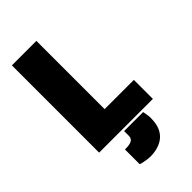

<svg xmlns="http://www.w3.org/2000/svg" viewBox="-281 -789 1114 1114"><g transform="rotate(-45 276.5 -231.5)"><path d="M258 -143H498V13H57V-703H258ZM248 66V27H404C408 47 410 62 411 71C412 82 411 87 411 90C410 202 334 239 253 240C245 240 237 239 227 238C208 235 188 232 176 227V106C219 106 248 100 248 66Z"/></g></svg>

Font: Repo Black
Style: Regular
Weight: 900
Designer: Stefan Peev
Foundry: Context Ltd
Version: Version 1.502